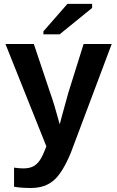

<svg xmlns="http://www.w3.org/2000/svg" viewBox="-20 -753 596 981"><path d="M138.2 207.5Q88.9 207.5 51.8 201.2V103.5Q77.6 107.4 99.1 107.4Q128.4 107.4 147.7 98.1Q167 88.9 182.4 67.4Q197.8 45.9 216.8 -5.4L7.8 -528.3H152.8L235.8 -280.8Q255.4 -227.5 285.2 -117.7L297.4 -164.1L329.1 -278.8L407.2 -528.3H550.8L341.8 27.8Q299.8 129.4 254.6 168.5Q209.5 207.5 138.2 207.5ZM201.7 -577.6V-592.8L324.7 -733.4H450.7V-712.4L284.7 -577.6Z"/></svg>

Font: Liberation Sans
Style: Bold
Weight: 700
Designer: Steve Matteson
Foundry: Ascender Corporation
Version: Version 2.1.5